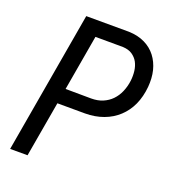

<svg xmlns="http://www.w3.org/2000/svg" viewBox="-131 -808 804 905"><g transform="rotate(20 271.0 -355.5)"><path d="M110.8 0 159.2 -278.3 297.4 -277.8C331.1 -277.8 362.3 -283.2 390.1 -293.5C418 -303.7 441.9 -318.4 462.4 -337.4C482.9 -356.4 499.5 -379.4 511.7 -406.2C523.9 -433.1 531.7 -463.9 534.7 -497.6C537.1 -526.9 535.6 -554.2 529.3 -579.6C522.9 -605 512.2 -627.4 497.6 -646.5C482.9 -665.5 464.4 -680.7 441.4 -691.9C418.5 -703.1 391.6 -709.5 360.8 -710.4L146.5 -710.9L23.4 0ZM300.8 -354 172.4 -355 220.7 -633.8 358.9 -633.3C377.9 -632.3 393.6 -627.9 405.8 -619.6C418 -611.3 427.7 -601.1 434.6 -588.4C441.4 -575.7 445.8 -561.5 447.8 -545.4C449.7 -529.3 449.7 -513.2 447.8 -496.6C445.3 -476.1 439.9 -457 432.6 -439.9C425.3 -422.4 415 -407.2 402.8 -394.5C390.6 -381.8 376 -372.1 358.9 -364.7C341.8 -357.4 322.3 -354 300.8 -354Z"/></g></svg>

Font: Roboto Condensed
Style: Italic
Weight: 400
Designer: Google
Version: Version 1.000;PS 001.000;hotconv 1.0.88;makeotf.lib2.5.64775